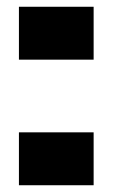

<svg xmlns="http://www.w3.org/2000/svg" viewBox="-20 -548 350 568"><path d="M36 -156.5V0H257V-156.5ZM36 -528V-371.5H257V-528Z"/></svg>

Font: Anybody SemiExpanded Black
Style: Regular
Weight: 900
Width: 6
Version: Version 1.113;gftools[0.9.25]